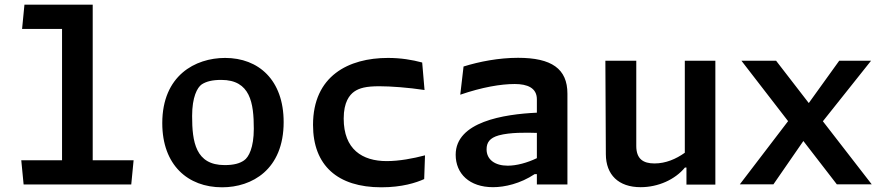

<svg xmlns="http://www.w3.org/2000/svg" viewBox="-20 -785 3760 817"><path d="M80.5 0H538.5L548.5 -103H374.5V-765H84L74 -662H244V-103H70.5Z M925 12C1052 12 1187 -63 1187 -265.5C1187 -444.5 1080.5 -538.5 938 -538.5C810.5 -538.5 670.5 -463.5 670.5 -261C670.5 -82.5 779.5 12 925 12ZM797.5 -291.5C797.5 -371.5 819 -412.5 838.5 -426C858 -438.5 883.5 -445 921.5 -445C1045.5 -445 1060 -346.5 1060 -237C1060 -157 1038.5 -116 1018.5 -102.5C1000 -89.5 974.5 -82.5 936 -82.5C812 -82.5 797.5 -181.5 797.5 -291.5Z M1631 -538.5C1463 -538.5 1312 -462 1312 -253.5C1312 -81 1416.5 12 1602.5 12C1691 12 1750.5 -7.5 1785 -23L1788.5 -124C1737.5 -110.5 1678.5 -99.5 1625.5 -99.5C1521.5 -99.5 1442.5 -149.5 1442.5 -280.5C1442.5 -351 1467.5 -381 1487 -395C1509 -410.5 1538 -418 1594 -418C1642.5 -418 1717.5 -412.5 1786.5 -402L1776.5 -519C1734 -530.5 1685.5 -538.5 1631 -538.5Z M2394.5 0V-386.5C2394.5 -492.5 2327 -539 2184.5 -539C2102.5 -539 2020 -523 1952.5 -502L1938.5 -382C2031.5 -414 2111 -427.5 2170.5 -427.5C2224 -427.5 2264.5 -411 2264.5 -362.5V-305.5C2124 -299 1919 -267 1919 -126.5C1919 -46 1977.5 11.5 2078 11.5C2127.5 11.5 2194 -3.5 2255 -44H2264.5V0ZM2050.5 -149.5C2050.5 -178.5 2063.5 -198 2102.5 -209C2150 -222 2219 -221 2264.5 -219.5V-112C2224 -92.5 2178.5 -80 2140.5 -80C2086.5 -80 2050.5 -105.5 2050.5 -149.5Z M2556 -526.5 2558 -128.5C2558.5 -41.5 2611.5 11.5 2706 11.5C2781 11.5 2852.5 -21 2894.5 -72H2901V0.5H3024V-526.5H2894V-135C2856 -108 2812.5 -89.5 2765 -89.5C2717 -89.5 2687.5 -108.5 2687.5 -164V-526.5Z M3135 -526.5 3333.5 -269.5 3128 -0.5H3271L3398.5 -185L3541 -0.5H3689.5L3481.5 -269L3686.5 -526.5H3551L3421.5 -346.5L3282.5 -526.5Z"/></svg>

Font: Monaspace Argon SemiBold
Style: Regular
Weight: 600
Designer: Riley Cran & the Lettermatic Team
Foundry: Lettermatic
Version: Version 1.000 (Monaspace Argon)